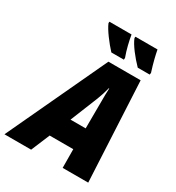

<svg xmlns="http://www.w3.org/2000/svg" viewBox="-275 -1066 1098 1197"><g transform="rotate(30 274.5 -467.5)"><path d="M454 -775H540L542 -788C522 -850 510 -902 504 -935H345L344 -925C359 -884 410 -820 454 -775ZM264 -775H354L355 -788C337 -836 324 -893 317 -935H158L157 -925C172 -886 225 -817 264 -775ZM-58 0H134L190 -134H360L361 0H545L509 -716H277ZM253 -285 333 -483C345 -514 354 -542 362 -574H365C363 -542 363 -511 363 -479L362 -285Z"/></g></svg>

Font: Noto Sans UI SemiCondensed Black
Style: Italic
Weight: 900
Width: 4
Italic angle: -372°
Designer: Monotype Design Team
Foundry: Monotype Imaging Inc.
Version: Version 1.901